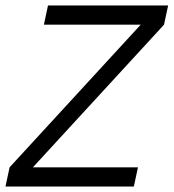

<svg xmlns="http://www.w3.org/2000/svg" viewBox="-35 -680 633 700"><path d="M453 0H-15L0 -70L478 -590H125L140 -660H578L563 -590L85 -70H468Z"/></svg>

Font: Quattrocento Sans
Style: Italic
Weight: 400
Designer: Pablo Impallari
Foundry: Pablo Impallari, Igino Marini, Brenda Gallo
Version: Version 2.000